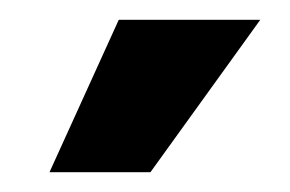

<svg xmlns="http://www.w3.org/2000/svg" viewBox="-20 -720 293 194"><path d="M132 -546H30L100 -700H243Z"/></svg>

Font: Mukta ExtraBold
Style: Regular
Weight: 800
Designer: Girish Dalvi and Yashodeep Gholap
Foundry: Ek Type
Version: Version 2.538;PS 1.002;hotconv 16.6.51;makeotf.lib2.5.65220;